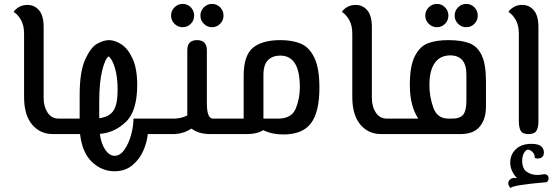

<svg xmlns="http://www.w3.org/2000/svg" viewBox="-20 -685 2823 981"><path d="M103 -185V-512Q103 -556 87 -583.5Q71 -611 50 -624Q55 -635 74.5 -647.5Q94 -660 120 -660Q156 -660 179.5 -632.5Q203 -605 203 -547V-183Q203 -141 223 -110Q243 -79 280 -79H316V0H250Q185 0 144.5 -48Q104 -96 103 -185Z M822 0H735Q731 42 712 85.5Q693 129 656 159.5Q619 190 565 190Q500 190 450 142.5Q400 95 389 0H316V-79H387V-200Q387 -318 415 -380.5Q443 -443 476.5 -461.5Q510 -480 537 -480Q566 -480 599.5 -459Q633 -438 657 -386.5Q681 -335 681 -251Q681 -116 622 -61Q563 -6 490 -1Q497 50 518 80.5Q539 111 566 111Q594 111 616 79.5Q638 48 650 3.5Q662 -41 662 -79H822ZM487 -164V-81Q540 -88 560.5 -121Q581 -154 581 -225Q581 -293 567 -338.5Q553 -384 535 -397Q517 -385 502 -324.5Q487 -264 487 -164Z M1160 -79V0H1053Q996 0 958 -28Q921 -3 873 0H822V-79H873Q906 -80 937 -95V-429Q937 -480 987 -480Q1011 -480 1024 -467Q1037 -454 1037 -429V-157Q1037 -79 1068 -79ZM854 -605Q854 -630 871.5 -647.5Q889 -665 913 -665Q938 -665 955 -647.5Q972 -630 972 -605Q972 -581 955 -563.5Q938 -546 913 -546Q889 -546 871.5 -563.5Q854 -581 854 -605ZM1004 -605Q1004 -630 1021.5 -647.5Q1039 -665 1063 -665Q1088 -665 1105 -647.5Q1122 -630 1122 -605Q1122 -581 1105 -563.5Q1088 -546 1063 -546Q1039 -546 1021.5 -563.5Q1004 -581 1004 -605Z M1612 -236Q1612 -113 1569 -55.5Q1526 2 1428 2Q1369 2 1325 -20Q1294 0 1242 0H1160V-79H1225V-298Q1225 -402 1272.5 -441Q1320 -480 1412 -480Q1475 -480 1518 -461.5Q1561 -443 1586.5 -389.5Q1612 -336 1612 -236ZM1512 -239Q1512 -321 1487 -361Q1462 -401 1411 -401Q1373 -401 1349.5 -378Q1326 -355 1326 -302V-79H1401Q1470 -79 1491 -130Q1512 -181 1512 -239Z M1780 -185V-512Q1780 -556 1764 -583.5Q1748 -611 1727 -624Q1732 -635 1751.5 -647.5Q1771 -660 1797 -660Q1833 -660 1856.5 -632.5Q1880 -605 1880 -547V-183Q1880 -141 1900 -110Q1920 -79 1957 -79H1993V0H1927Q1862 0 1821.5 -48Q1781 -96 1780 -185Z M2463 -270V-140Q2463 -77 2431.5 -38.5Q2400 0 2333 0H1993V-79H2117Q2074 -145 2074 -250Q2074 -348 2099.5 -398Q2125 -448 2166.5 -464Q2208 -480 2270 -480Q2338 -480 2379 -464Q2420 -448 2441.5 -402Q2463 -356 2463 -270ZM2363 -304Q2363 -402 2280 -402Q2229 -402 2201.5 -363.5Q2174 -325 2174 -250Q2174 -191 2194 -135Q2214 -79 2271 -79H2290Q2331 -79 2347 -99.5Q2363 -120 2363 -170ZM2153 -605Q2153 -630 2170.5 -647.5Q2188 -665 2212 -665Q2237 -665 2254 -647.5Q2271 -630 2271 -605Q2271 -581 2254 -563.5Q2237 -546 2212 -546Q2188 -546 2170.5 -563.5Q2153 -581 2153 -605ZM2303 -605Q2303 -630 2320.5 -647.5Q2338 -665 2362 -665Q2387 -665 2404 -647.5Q2421 -630 2421 -605Q2421 -581 2404 -563.5Q2387 -546 2362 -546Q2338 -546 2320.5 -563.5Q2303 -581 2303 -605Z M2631 -65V-512Q2631 -556 2615 -583.5Q2599 -611 2578 -624Q2583 -635 2602.5 -647.5Q2622 -660 2648 -660Q2684 -660 2707.5 -632.5Q2731 -605 2731 -547V-65Q2731 -34 2721 -17Q2711 0 2680 0Q2650 0 2640.5 -17Q2631 -34 2631 -65ZM2577 251Q2577 240 2586 232Q2595 224 2610 224Q2618 224 2622 225Q2608 212 2597.5 191Q2587 170 2587 145Q2587 105 2615.5 77.5Q2644 50 2695 50Q2731 50 2745 62.5Q2759 75 2759 93Q2759 110 2750 117.5Q2741 125 2728 125Q2717 125 2712 121Q2713 104 2702 92.5Q2691 81 2676 79Q2665 83 2656.5 98Q2648 113 2648 136Q2648 176 2671 192.5Q2694 209 2726 209Q2737 209 2761 205Q2772 205 2777.5 211Q2783 217 2783 226Q2783 234 2779 240Q2775 246 2770 246Q2596 261 2589 276Q2577 264 2577 251Z"/></svg>

Font: El Messiri Medium
Style: Regular
Weight: 500
Designer: Mohamed Gaber
Foundry: Kief Type Foundry
Version: Version 2.007